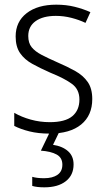

<svg xmlns="http://www.w3.org/2000/svg" viewBox="-20 -562 456 822"><path d="M375 -138Q375 -68 327.5 -29Q280 10 192 10Q144 10 106 0.5Q68 -9 41 -23V-79Q72 -61 111.5 -50Q151 -39 193 -39Q259 -39 289.5 -64.5Q320 -90 320 -136Q320 -179 288.5 -202.5Q257 -226 195 -251Q152 -270 118.5 -288.5Q85 -307 66 -334.5Q47 -362 47 -406Q47 -469 94 -505.5Q141 -542 221 -542Q263 -542 299.5 -533Q336 -524 367 -510L346 -464Q319 -477 286 -485.5Q253 -494 219 -494Q164 -494 132.5 -471.5Q101 -449 101 -408Q101 -378 115.5 -360Q130 -342 157.5 -327.5Q185 -313 226 -295Q268 -277 302 -258Q336 -239 355.5 -211Q375 -183 375 -138ZM295 142Q295 188 261.5 214Q228 240 170 240Q138 240 118 234V195Q138 201 169 201Q205 201 226 186.5Q247 172 247 143Q247 113 222.5 99.5Q198 86 155 83L195 0H235L207 58Q247 64 271 85Q295 106 295 142Z"/></svg>

Font: Noto Sans Georgian SemiCondensed Light
Style: Regular
Weight: 300
Width: 4
Designer: Monotype Design Team, Akaki Razmadze
Foundry: Google LLC
Version: Version 2.005; ttfautohint (v1.8.4.7-5d5b)